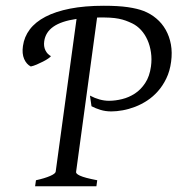

<svg xmlns="http://www.w3.org/2000/svg" viewBox="-20 -650 619 670"><path d="M60.1 -489.7Q64.5 -521.5 84 -547.4Q103.5 -573.2 138.7 -591.6Q173.8 -609.9 224.6 -619.9Q275.4 -629.9 342.3 -629.9Q393.1 -629.9 426.3 -625Q459.5 -620.1 481 -611.8Q505.9 -602.1 525.6 -585.4Q545.4 -568.8 558.3 -545.9Q571.3 -522.9 576.4 -494.9Q581.5 -466.8 577.1 -434.6Q572.8 -401.9 560.5 -376.5Q548.3 -351.1 531.2 -331.8Q514.2 -312.5 493.7 -299.1Q473.1 -285.6 451.4 -277.3Q429.7 -269 408.2 -265.1Q386.7 -261.2 368.7 -261.2Q348.1 -261.2 330.6 -266.6Q313 -272 299.3 -279.3L293.9 -316.4Q328.1 -298.3 360.4 -298.3Q382.3 -298.3 406.2 -304.2Q430.2 -310.1 450.9 -323.7Q471.7 -337.4 486.8 -360.4Q502 -383.3 506.8 -418Q510.3 -443.4 506.8 -467Q503.4 -490.7 494.6 -510.5Q485.8 -530.3 472.2 -545.2Q458.5 -560.1 441.4 -568.4Q429.2 -574.2 418.5 -578.1Q407.7 -582 394.3 -584.7Q380.9 -587.4 363 -588.4Q345.2 -589.4 318.8 -588.9L245.6 -50.8Q244.6 -47.9 247.6 -44.4Q250.5 -41 258.8 -37.1Q267.1 -33.2 281.7 -29.3Q296.4 -25.4 319.3 -21L316.4 0H102.5L105.5 -21Q136.2 -27.8 154.8 -35.9Q173.3 -43.9 174.3 -50.8L247.1 -584Q193.8 -576.2 166.3 -556.9Q138.7 -537.6 134.3 -505.9Q131.8 -488.3 138.4 -474.6Q145 -460.9 157.7 -454.1Q156.2 -451.2 148.4 -445.8Q140.6 -440.4 130.1 -435.1Q119.6 -429.7 108.2 -424.8Q96.7 -419.9 87.4 -418Q72.3 -425.8 64.2 -444.3Q56.2 -462.9 60.1 -489.7Z"/></svg>

Font: GentiumAlt
Style: Italic
Weight: 400
Italic angle: -7°
Designer: J. Victor Gaultney
Version: Version 1.02; 2005; OFL release